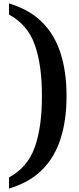

<svg xmlns="http://www.w3.org/2000/svg" viewBox="-20 -824 458 1108"><path d="M32 -804Q150 -769 223 -696Q296 -623 330 -515.5Q364 -408 364 -270Q364 -132 330 -24.5Q296 83 223 156Q150 229 32 264V200Q138 143 180 27.5Q222 -88 222 -270Q222 -452 180 -567.5Q138 -683 32 -740Z"/></svg>

Font: Noto Serif Sinhala
Style: Bold
Weight: 700
Designer: Jelle Bosma - Monotype Design Team
Foundry: Monotype Imaging Inc.
Version: Version 2.007; ttfautohint (v1.8.4.7-5d5b)